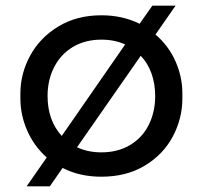

<svg xmlns="http://www.w3.org/2000/svg" viewBox="-20 -606 716 678"><path d="M145 -50Q100 -90 76 -145Q52 -200 52 -258V-276Q52 -346 86.5 -409.5Q121 -473 186 -512.5Q251 -552 338 -552Q413 -552 473 -522L518 -586H600L529 -484Q575 -445 599.5 -390Q624 -335 624 -276V-258Q624 -188 590.5 -124.5Q557 -61 492 -21.5Q427 18 338 18Q261 18 201 -13L156 52H74ZM528 -267Q528 -310 515 -346.5Q502 -383 477 -409L252 -86Q290 -68 338 -68Q396 -68 439.5 -94Q483 -120 505.5 -165.5Q528 -211 528 -267ZM198 -126 422 -449Q385 -466 338 -466Q281 -466 238 -440.5Q195 -415 171.5 -369.5Q148 -324 148 -267Q148 -181 198 -126Z"/></svg>

Font: Sora-SIA
Style: Regular
Weight: 400
Designer: Jonathan Barnbrook, Julián Moncada
Foundry: Barnbrook Fonts
Version: Version 2.000